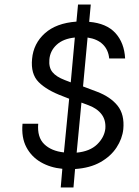

<svg xmlns="http://www.w3.org/2000/svg" viewBox="-20 -733 609 844"><path d="M247 91 254 9Q201 4 159.5 -20Q118 -44 95.8 -86.2Q73.5 -128.5 79 -189H148Q143 -130 174.2 -99.5Q205.5 -69 261 -63L284 -299L256 -310Q185 -336.5 149.8 -372.2Q114.5 -408 121 -474Q127 -541.5 177 -586.5Q227 -631.5 316 -638L323 -713H379L372 -637Q448.5 -630.5 487.5 -587.5Q526.5 -544.5 530 -476H460Q456.5 -513.5 432.5 -537.5Q408.5 -561.5 365 -568L345 -353L406 -330Q465.5 -307.5 496.8 -268.5Q528 -229.5 522 -165Q517.5 -123 492.2 -84.5Q467 -46 421.5 -20.2Q376 5.5 310 10L303 91ZM317 -62Q375 -67.5 406.8 -98.2Q438.5 -129 443 -167Q446 -204.5 426.8 -230.2Q407.5 -256 370 -270L338 -282ZM291 -371 309 -568Q258 -563 229 -536.2Q200 -509.5 197 -471Q194 -436.5 210.5 -416Q227 -395.5 265 -381Z"/></svg>

Font: Karla
Style: Italic
Weight: 400
Italic angle: -8°
Designer: Jonathan Pinhorn
Version: Version 2.004;gftools[0.9.33]